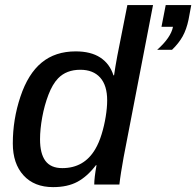

<svg xmlns="http://www.w3.org/2000/svg" viewBox="-20 -745 792 775"><path d="M194.3 10.3Q118.2 10.3 75 -37.1Q31.7 -84.5 31.7 -166Q31.7 -263.2 62.5 -355Q93.3 -447.3 148.2 -492.4Q203.1 -537.6 285.6 -537.6Q346.7 -537.6 384.8 -512.7Q422.9 -487.8 438 -440.9H440.4Q442.9 -457.5 446 -477.3Q449.2 -497.1 453.6 -520L494.1 -724.6H597.7L479 -110.4Q473.1 -78.1 468.8 -50.5Q464.4 -22.9 461.9 0H360.4Q360.4 -26.9 369.6 -78.1H367.2Q332 -32.2 292.2 -11Q252.4 10.3 194.3 10.3ZM231.4 -66.4Q319.3 -66.4 364.3 -142.6Q379.4 -168 390.1 -202.9Q400.9 -237.8 406.7 -274.2Q412.6 -310.5 412.6 -339.8Q412.6 -400.4 384.3 -431.9Q356 -463.4 304.2 -463.4Q248 -463.4 214.4 -428.7Q191.9 -405.3 175.5 -362.5Q159.2 -319.8 150.4 -271.5Q141.6 -223.1 141.6 -182.6Q141.6 -125 163.3 -95.7Q185.1 -66.4 231.4 -66.4ZM741.2 -666.5Q732.9 -626.5 717.3 -598.4Q701.7 -570.3 674.3 -543.9H614.3Q669.9 -593.3 678.2 -636.7H631.8L648.9 -724.6H752Z"/></svg>

Font: Arimo Medium
Style: Italic
Weight: 500
Italic angle: -12°
Designer: Steve Matteson
Foundry: Monotype Imaging Inc.
Version: Version 1.33